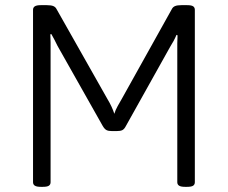

<svg xmlns="http://www.w3.org/2000/svg" viewBox="-20 -722 883 744"><path d="M138 2Q122 2 115 -2.5Q108 -7 108 -16V-684Q108 -693 115 -697.5Q122 -702 138 -702H161Q178 -702 186.5 -698.5Q195 -695 199 -687L397 -337Q405 -324 412 -309Q419 -294 423 -281Q427 -295 436 -311Q445 -327 452 -339L646 -687Q650 -695 658.5 -698.5Q667 -702 683 -702H705Q722 -702 728.5 -697.5Q735 -693 735 -684V-16Q735 -7 728.5 -2.5Q722 2 705 2H697Q681 2 674 -2.5Q667 -7 667 -16V-523Q667 -539 667 -554.5Q667 -570 668 -585L664 -587Q659 -575 652.5 -563Q646 -551 639 -540L468 -234Q462 -222 454.5 -218Q447 -214 431 -214H415Q400 -214 392.5 -218Q385 -222 378 -234L203 -544Q197 -556 191.5 -567Q186 -578 179 -590L175 -589Q176 -574 176 -558.5Q176 -543 176 -527V-16Q176 -7 169.5 -2.5Q163 2 146 2Z"/></svg>

Font: Asap Light
Style: Regular
Weight: 300
Designer: Pablo Cosgaya
Foundry: Omnibus-Type
Version: Version 3.001